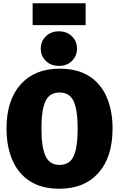

<svg xmlns="http://www.w3.org/2000/svg" viewBox="-20 -1137 730 1177"><path d="M345 20Q236 20 164 -26Q92 -72 56 -155.5Q20 -239 20 -349Q20 -523 106.5 -619.5Q193 -716 345 -716Q454 -716 526 -670.5Q598 -625 634 -542Q670 -459 670 -349Q670 -174 583.5 -77Q497 20 345 20ZM345 -126Q407 -126 431.5 -179.5Q456 -233 456 -349Q456 -464 431 -517Q406 -570 345 -570Q284 -570 259 -517Q234 -464 234 -349Q234 -235 259 -180.5Q284 -126 345 -126ZM341 -733Q292 -733 261 -763.5Q230 -794 230 -839Q230 -884 261 -914.5Q292 -945 341 -945Q390 -945 421 -914.5Q452 -884 452 -839Q452 -794 421 -763.5Q390 -733 341 -733ZM505 -983H180V-1117H505Z"/></svg>

Font: Trujillo Black
Style: Regular
Weight: 900
Designer: Fira Sans original fonts by bBox Type GmbH, Carrois Corporate GbR, & Edenspiekermann AG / Changes by Cristiano Sobral
Foundry: Fira Sans original fonts by bBox Type GmbH, Carrois Corporate GbR, & Edenspiekermann AG / Changes by Cristiano Sobral
Version: Version 4.301;July 28, 2020;FontCreator 13.0.0.2655 64-bit